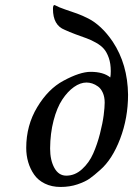

<svg xmlns="http://www.w3.org/2000/svg" viewBox="-20 -723 523 754"><path d="M391.1 -319.8Q391.1 -342.3 383.8 -358.6Q376.5 -375 365 -383.3Q353.5 -391.6 342 -395.3Q330.6 -398.9 319.8 -398.9Q295.4 -398.9 270.5 -381.3Q245.6 -363.8 224.6 -332Q203.6 -300.3 190.4 -249.8Q177.2 -199.2 176.8 -140.1Q176.8 -93.8 193.6 -63.5Q210.4 -33.2 240.2 -33.2Q274.4 -33.2 302.2 -58.6Q330.1 -84 345.9 -119.9Q361.8 -155.8 372.6 -198Q383.3 -240.2 387.2 -271Q391.1 -301.8 391.1 -319.8ZM335.9 -440.9Q386.2 -440.9 413.1 -418.9Q415 -427.7 415 -443.8Q415 -473.6 407.2 -495.8Q399.4 -518.1 387.9 -531.2Q376.5 -544.4 356.9 -555.4Q337.4 -566.4 320.3 -572.5Q303.2 -578.6 277.3 -588.1Q251.5 -597.7 233.9 -606Q188 -624 188 -688Q188 -703.1 193.8 -703.1H194.8Q211.9 -693.8 236.8 -685.5Q261.7 -677.2 282.7 -669.7Q303.7 -662.1 327.6 -649.9Q351.6 -637.7 376 -615Q400.4 -592.3 422.9 -559.1Q481.4 -470.7 482.9 -351.1Q482.9 -259.8 451.9 -178.2Q420.9 -96.7 373 -55.2Q349.1 -33.7 331.8 -21.5Q314.5 -9.3 284.2 1Q253.9 11.2 217.8 11.2Q183.1 11.2 156.2 -2Q129.4 -15.1 114 -37.4Q98.6 -59.6 90.8 -86.2Q83 -112.8 83 -142.1Q83 -230.5 126.2 -302.2Q169.4 -374 229 -405.8Q293.9 -440.9 335.9 -440.9Z"/></svg>

Font: Common Serif Medium
Style: Italic
Weight: 500
Italic angle: -12°
Designer: Philipp H. Poll, Khaled Hosny
Foundry: Stefan Peev, Context Ltd.
Version: Version 1.026